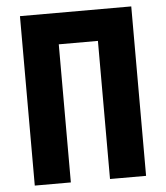

<svg xmlns="http://www.w3.org/2000/svg" viewBox="-52 -760 696 806"><g transform="rotate(-5 296.5 -357.0)"><path d="M62 0V-714H531V0H379V-582H214V0Z"/></g></svg>

Font: Noto Sans ExtraCondensed ExtraBold
Style: Regular
Weight: 800
Width: 2
Designer: Monotype Design Team
Foundry: Monotype Imaging Inc.
Version: Version 2.013; ttfautohint (v1.8.4.7-5d5b)